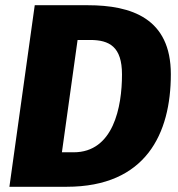

<svg xmlns="http://www.w3.org/2000/svg" viewBox="-20 -715 683 735"><path d="M316 -695H113L16 0H235C539 0 634 -204 634 -431C634 -645 483 -695 316 -695ZM325 -562C399 -562 447 -536 447 -430C447 -305 414 -132 262 -132H217L277 -562Z"/></svg>

Font: Fira Sans ExtraBold
Style: Italic
Weight: 800
Italic angle: -8°
Designer: bBox Type GmbH & Carrois Corporate GbR & Edenspiekermann AG
Foundry: bBox Type GmbH & Carrois Corporate GbR & Edenspiekermann AG
Version: Version 4.301;PS 004.301;hotconv 1.0.88;makeotf.lib2.5.64775